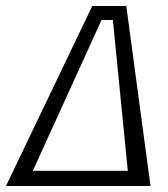

<svg xmlns="http://www.w3.org/2000/svg" viewBox="-40 -623 562 643"><path d="M464 0H-20L269 -603H383ZM338 -556H300L70 -51H388Z"/></svg>

Font: Grenze Light
Style: Italic
Weight: 300
Italic angle: -10°
Designer: Renata Polastri
Foundry: Omnibus-Type
Version: Version 1.002; ttfautohint (v1.8)